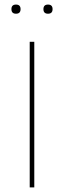

<svg xmlns="http://www.w3.org/2000/svg" viewBox="-20 -820 280 840"><path d="M30 -780Q30 -800 50 -800Q70 -800 70 -780Q70 -760 50 -760Q30 -760 30 -780ZM170 -780Q170 -800 190 -800Q210 -800 210 -780Q210 -760 190 -760Q170 -760 170 -780ZM130 -637V0H110V-637Z"/></svg>

Font: Alegreya Sans Thin
Style: Regular
Weight: 100
Designer: Juan Pablo del Peral
Foundry: Huerta Tipografica
Version: Version 2.007